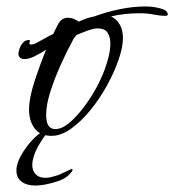

<svg xmlns="http://www.w3.org/2000/svg" viewBox="-20 -450 540 595"><path d="M140 -29Q104 -29 87 -52.5Q70 -76 70 -110Q70 -146 87 -198Q104 -250 123 -296Q106 -285 88 -276Q70 -267 56 -267Q46 -267 41.5 -272Q37 -277 37 -283Q37 -288 40 -298Q43 -308 50.5 -317Q58 -326 69 -326Q73 -326 73 -323Q73 -322 72.5 -321.5Q72 -321 72 -320Q71 -318 71 -316Q71 -312 76 -312Q79 -312 83.5 -313Q88 -314 93 -317Q103 -322 116 -329.5Q129 -337 145 -345L160 -375Q166 -386 174 -390.5Q182 -395 189 -395Q200 -395 208.5 -391.5Q217 -388 224 -383Q235 -388 247.5 -392.5Q260 -397 272 -399Q310 -413 351 -421.5Q392 -430 432 -430Q454 -430 477 -424Q500 -418 500 -405Q500 -401 492 -401Q476 -401 455.5 -405Q435 -409 415 -409Q390 -409 367 -406.5Q344 -404 324 -399Q340 -392 350.5 -375Q361 -358 361 -332Q361 -304 347.5 -265Q334 -226 311.5 -185Q289 -144 260 -108.5Q231 -73 200 -51Q169 -29 140 -29ZM151 -50Q172 -50 194.5 -69Q217 -88 239 -117Q261 -146 278 -177Q286 -191 296.5 -215Q307 -239 314.5 -266Q322 -293 322 -315Q322 -335 313.5 -348.5Q305 -362 282 -362Q271 -362 254 -356Q237 -350 218 -342Q214 -338 210.5 -333.5Q207 -329 205 -324Q186 -289 167 -246.5Q148 -204 135.5 -164Q123 -124 123 -94Q123 -50 151 -50ZM90 125Q63 125 47 113Q31 101 31 79Q31 76 31 73Q31 70 32 66Q36 45 52.5 19.5Q69 -6 89 -25Q109 -44 122 -44L130 -43Q116 -27 101 -1.5Q86 24 82 45Q81 49 80.5 53Q80 57 80 61Q80 79 90.5 90Q101 101 120 101Q131 101 140 98.5Q149 96 159 93Q169 89 177.5 85Q186 81 194 77Q200 74 202 74Q210 74 197 88.5Q184 103 161 111Q119 125 90 125Z"/></svg>

Font: Comforter
Style: Regular
Weight: 400
Designer: Robert E. Leuschke
Foundry: Robert E. Leuschke
Version: Version 1.013; ttfautohint (v1.8.3)